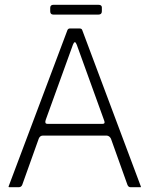

<svg xmlns="http://www.w3.org/2000/svg" viewBox="-20 -785 674 803"><path d="M416 -280 301 -598Q293 -619 285 -598L171 -283Q166 -267 178 -267H409Q421 -267 416 -280ZM142 -205 73 -12Q69 -2 58 -2H19Q14 -2 17 -8L262 -659Q265 -666 273 -666H312Q322 -666 324 -659L568 -8Q571 -2 568 -2H526Q517 -2 513 -12L444 -205Q438 -217 426 -218H160Q147 -218 142 -205ZM190 -738V-752Q190 -765 204 -765H391Q406 -765 406 -754V-738Q406 -724 392 -724H203Q190 -724 190 -738Z"/></svg>

Font: Vivano Light
Style: Regular
Weight: 300
Designer: Joe Prince, Josias Burgherr
Version: Version 2.064;September 19, 2022;FontCreator 14.0.0.2877 64-